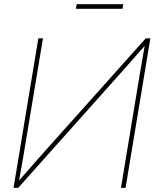

<svg xmlns="http://www.w3.org/2000/svg" viewBox="-20 -914 763 934"><path d="M590.8 0H568.4L659.7 -551.3Q664.1 -576.7 668.5 -602.1Q672.9 -627.4 677.2 -652.8Q681.6 -678.2 686 -703.6H695.3Q672.4 -678.2 650.1 -652.8Q627.9 -627.4 605.7 -602.1Q583.5 -576.7 560.5 -551.3L68.4 0H45.9L166.5 -727.5H189L97.2 -175.3Q93.3 -149.9 88.6 -124.5Q84 -99.1 79.6 -74Q75.2 -48.8 70.8 -23.4H61.5Q84 -48.8 106.2 -74Q128.4 -99.1 150.6 -124.5Q172.9 -149.9 195.3 -175.3L689 -727.5H711.4ZM579.6 -893.6 575.7 -871.1H349.1L353 -893.6Z"/></svg>

Font: Inter 28pt Thin
Style: Italic
Weight: 250
Italic angle: -9.3988°
Designer: Rasmus Andersson
Foundry: rsms
Version: Version 4.001;git-66647c0bb